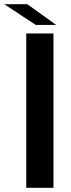

<svg xmlns="http://www.w3.org/2000/svg" viewBox="-60 -897 340 917"><path d="M208.5 -777.8H110.8L-39.6 -877H70.3ZM65.4 0V-737.3H195.3V0Z"/></svg>

Font: Epilogue SemiBold
Style: Regular
Weight: 600
Designer: Tyler Finck
Foundry: Etcetera Type Co
Version: Version 2.112